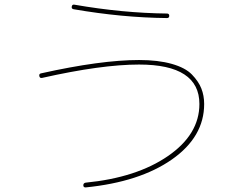

<svg xmlns="http://www.w3.org/2000/svg" viewBox="-20 -778 1040 827"><path d="M161.1 -442.4Q151.4 -440.4 149.4 -450.2Q147.5 -460 156.2 -461.9Q414.1 -519.5 579.1 -519.5Q661.1 -519.5 719.7 -502.9Q778.3 -486.3 806.6 -457Q835 -427.7 847.2 -397Q859.4 -366.2 859.4 -330.1Q859.4 -188.5 720.7 -91.3Q582 5.9 348.6 29.3Q338.9 29.3 338.9 20Q338.9 10.7 348.6 8.8Q568.4 -12.7 703.6 -106Q838.9 -199.2 838.9 -330.1Q838.9 -500 579.1 -500Q417 -500 161.1 -442.4ZM296.9 -738.3Q287.1 -740.2 289.1 -750Q291 -759.8 300.8 -757.8Q508.8 -721.7 699.2 -719.7Q709 -719.7 709 -710Q709 -700.2 699.2 -700.2Q505.9 -702.1 296.9 -738.3Z"/></svg>

Font: Rounded-X Mgen+ 1m thin
Style: Regular
Weight: 100
Designer: [Source Han Sans]
Ryoko NISHIZUKA  (kana & ideographs); Paul D. Hunt (Latin, Greek & Cyrillic); Wenlong ZHANG  (bopomofo
Version: Version 1.059.20150602